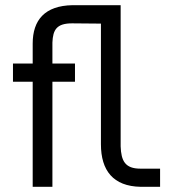

<svg xmlns="http://www.w3.org/2000/svg" viewBox="-20 -720 669 740"><path d="M445 -700H259C153 -698 106 -643 106 -552V-475H30V-405H106V0H182V-405H269V-475H182V-556C184 -605 198 -630 258 -630L369 -629V-164C369 -63 416 -2 522 0H597V-70H521C462 -70 447 -100 445 -156Z"/></svg>

Font: Mint Spirit
Style: Regular
Weight: 400
Designer: HARENDAL Hirwen
Foundry: Arkandis Digital Foundry.
Version: Version 1.004;FFEdit